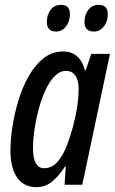

<svg xmlns="http://www.w3.org/2000/svg" viewBox="-20 -761 473 791"><path d="M130 10Q78 10 50.5 -29.5Q23 -69 23 -142Q23 -186 31.5 -240.5Q40 -295 56.5 -349Q73 -403 99 -448.5Q125 -494 160 -521.5Q195 -549 240 -549Q309 -549 330 -471H333L356 -539H433L319 0H246L251 -75H248Q222 -35 194 -12.5Q166 10 130 10ZM162 -68Q194 -68 217 -94.5Q240 -121 255.5 -161.5Q271 -202 282 -244Q294 -292 299 -327.5Q304 -363 304 -394Q304 -430 290.5 -449.5Q277 -469 252 -469Q227 -469 205.5 -447.5Q184 -426 167.5 -390Q151 -354 139.5 -311.5Q128 -269 122 -227Q116 -185 116 -151Q116 -68 162 -68ZM367 -631Q328 -631 328 -671Q328 -699 343.5 -720Q359 -741 387 -741Q424 -741 424 -703Q424 -672 407.5 -651.5Q391 -631 367 -631ZM211 -631Q173 -631 173 -671Q173 -699 188 -720Q203 -741 232 -741Q268 -741 268 -703Q268 -672 251.5 -651.5Q235 -631 211 -631Z"/></svg>

Font: Noto Sans ExtraCondensed Medium
Style: Italic
Weight: 500
Width: 2
Italic angle: -12°
Designer: Monotype Design Team
Foundry: Monotype Imaging Inc.
Version: Version 2.013; ttfautohint (v1.8.4.7-5d5b)